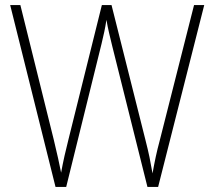

<svg xmlns="http://www.w3.org/2000/svg" viewBox="-20 -734 841 754"><path d="M782 -714 601 0H559L421 -552Q414 -581 408.5 -604Q403 -627 398 -656Q394 -630 389.5 -609Q385 -588 379 -563L240 0H198L20 -714H60L191 -186Q201 -144 208 -113Q215 -82 220 -56Q226 -89 233.5 -122.5Q241 -156 249 -187L380 -714H418L551 -185Q561 -146 567 -117Q573 -88 579 -53Q585 -87 591.5 -117.5Q598 -148 608 -185L742 -714Z"/></svg>

Font: Noto Sans Gurmukhi SemiCondensed ExtraLight
Style: Regular
Weight: 200
Width: 4
Designer: Jelle Bosma - Monotype Design Team
Foundry: Monotype Imaging Inc.
Version: Version 2.004; ttfautohint (v1.8.4.7-5d5b)